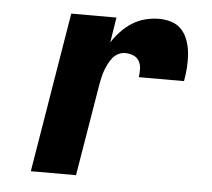

<svg xmlns="http://www.w3.org/2000/svg" viewBox="-44 -575 687 622"><g transform="rotate(5 300.0 -264.0)"><path d="M78 0 164 -520H311L298 -438Q310 -457 326.5 -474.5Q343 -492 363 -504.5Q383 -517 405.5 -522.5Q428 -528 450 -528Q472 -528 492 -521Q512 -514 525 -498.5Q538 -483 544.5 -462.5Q551 -442 552.5 -421Q554 -400 552.5 -378Q551 -356 547 -334H400Q402 -348 401.5 -362Q401 -376 394.5 -387Q388 -398 375.5 -403Q363 -408 349 -408Q338 -408 327 -402.5Q316 -397 308.5 -387.5Q301 -378 295.5 -367Q290 -356 286 -345Q282 -334 279.5 -323Q277 -312 275 -301L225 0Z"/></g></svg>

Font: Iosevka SS04 Heavy Extended
Style: Italic
Weight: 900
Width: 7
Italic angle: -9°
Monospace: yes
Designer: Belleve Invis
Foundry: Belleve Invis
Version: Version 19.0.0; ttfautohint (v1.8.4)